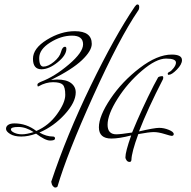

<svg xmlns="http://www.w3.org/2000/svg" viewBox="-20 -752 857 862"><path d="M600 -704Q516 -581 398.5 -321Q281 -61 238 86Q234 90 228.5 90Q223 90 217.5 83.5Q212 77 210 64Q279 -144 387 -366.5Q495 -589 585 -722Q592 -732 597 -732Q605 -732 605 -721Q605 -710 600 -704ZM713 -404 712 -397Q643 -263 604 -162Q673 -178 694.5 -178Q716 -178 738 -169Q760 -160 760 -150Q760 -142 750 -142Q746 -142 718.5 -150.5Q691 -159 670.5 -159Q650 -159 601 -150Q571 -69 570 -34Q569 -25 562 -25Q553 -25 548 -32.5Q543 -40 543 -45Q543 -71 569 -144Q515 -130 480 -130Q424 -130 424 -180.5Q424 -231 476 -308.5Q528 -386 607 -446.5Q686 -507 751 -507Q797 -507 797 -482Q797 -463 774 -439.5Q751 -416 737 -416Q733 -416 733 -421Q733 -426 741 -429.5Q749 -433 759.5 -446.5Q770 -460 770 -471Q770 -489 725.5 -489Q681 -489 617 -434.5Q553 -380 508 -309Q463 -238 463 -192Q463 -170 473 -159.5Q483 -149 502 -149Q521 -149 573 -157Q617 -264 670 -368L690 -405Q697 -410 709 -410Q713 -410 713 -404ZM209 -393Q304 -440 348 -482Q392 -524 392 -555Q392 -612 316 -612Q253 -612 190.5 -573.5Q128 -535 128 -488Q128 -441 166 -441Q200 -441 239 -472.5Q278 -504 278 -533Q278 -542 272 -542Q260 -542 254 -519Q248 -496 222 -474.5Q196 -453 175 -453Q156 -453 156 -491.5Q156 -530 205 -561Q254 -592 303.5 -592Q353 -592 353 -553Q353 -517 289 -462.5Q225 -408 164 -385Q148 -378 148 -373Q148 -364 150.5 -364Q153 -364 154 -365Q186 -383 218 -383Q250 -383 261.5 -372Q273 -361 273 -326Q273 -291 236 -239.5Q199 -188 143 -164Q99 -198 45 -198Q27 -198 17 -191.5Q7 -185 7 -173.5Q7 -162 25.5 -150.5Q44 -139 75.5 -139Q107 -139 142 -152Q183 -121 205 -121Q227 -121 227 -130Q227 -139 218 -139Q188 -139 157 -157Q222 -185 271 -239Q320 -293 320 -337Q320 -363 299 -379Q278 -395 236 -395Q235 -395 223.5 -394Q212 -393 209 -393ZM29 -171Q29 -182 62.5 -182Q96 -182 131 -159Q99 -149 79 -149Q59 -149 44 -156Q29 -163 29 -171Z"/></svg>

Font: Mrs Saint Delafield
Style: Regular
Weight: 400
Designer: Alejandro Paul
Foundry: Alejandro Paul
Version: Version 1.001